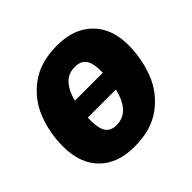

<svg xmlns="http://www.w3.org/2000/svg" viewBox="-146 -698 865 865"><g transform="rotate(-45 286.5 -266.0)"><path d="M552 -325Q552 -241 522.5 -162.5Q493 -84 424.5 -32.5Q356 19 248 19Q140 19 80 -41.5Q20 -102 20 -210Q20 -295 50 -372.5Q80 -450 148 -500.5Q216 -551 323 -551Q430 -551 491 -490.5Q552 -430 552 -325ZM204 -318H382V-330Q382 -381 365 -403.5Q348 -426 312 -426Q268 -426 242 -396.5Q216 -367 204 -318ZM370 -223H191V-203Q191 -152 207.5 -129.5Q224 -107 259 -107Q343 -107 370 -223Z"/></g></svg>

Font: Trujillo ExtraBold
Style: Italic
Weight: 800
Italic angle: -8°
Designer: Fira Sans original fonts by bBox Type GmbH, Carrois Corporate GbR, & Edenspiekermann AG / Changes by Cristiano Sobral
Foundry: Fira Sans original fonts by bBox Type GmbH, Carrois Corporate GbR, & Edenspiekermann AG / Changes by Cristiano Sobral
Version: Version 4.301;July 28, 2020;FontCreator 13.0.0.2655 64-bit